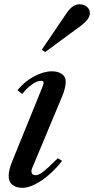

<svg xmlns="http://www.w3.org/2000/svg" viewBox="-20 -868 440 898"><path d="M85 10.5Q56 10.5 38.2 -3.5Q20.5 -17.5 20.5 -45.5Q20.5 -58 24.2 -74.2Q28 -90.5 35.5 -109.5L179 -462.5Q185 -477.5 183.5 -483.8Q182 -490 171.5 -490Q154 -490 130.2 -473.5Q106.5 -457 84 -428.5L61.5 -446Q95.5 -487.5 139.8 -511Q184 -534.5 223.5 -534.5Q251 -534.5 269.2 -522Q287.5 -509.5 287.5 -486Q287.5 -472 283.2 -455Q279 -438 272 -420.5L130 -80.5Q128.5 -77 127.8 -73.8Q127 -70.5 127 -67.5Q127 -48.5 147 -48.5Q160.5 -48.5 181.2 -64.2Q202 -80 250.5 -128L270.5 -115.5Q224.5 -57 173.2 -23.2Q122 10.5 85 10.5ZM191 -624.5 175.5 -635.5 290 -804.5Q318.5 -848 352 -848Q373 -848 386.8 -836Q400.5 -824 400.5 -806Q400.5 -791.5 389 -776.5Q377.5 -761.5 351 -742Z"/></svg>

Font: Libre Caslon Text
Style: Italic
Weight: 400
Italic angle: -22.583°
Designer: Pablo Impallari, Rodrigo Fuenzalida, Katja Schimmel
Foundry: Pablo Impallari, Rodrigo Fuenzalida
Version: Version 2.000